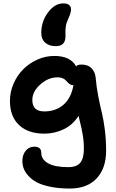

<svg xmlns="http://www.w3.org/2000/svg" viewBox="-20 -865 677 1122"><path d="M306.2 -595.2Q267.6 -595.2 244.4 -615.5Q221.2 -635.7 221.2 -671.9Q221.2 -749.5 272 -806.2Q306.6 -845.2 351.1 -845.2Q372.6 -845.2 383.8 -835.9Q395 -826.7 395 -810.1Q395 -790 379.9 -757.8Q373.5 -744.1 369.6 -732.2Q365.7 -720.2 364.3 -708Q362.8 -695.8 362.5 -689.7Q362.3 -683.6 362.5 -670.2Q362.8 -656.7 362.8 -653.8Q362.8 -595.2 306.2 -595.2ZM388.2 236.8Q323.7 236.8 273.4 226.3Q223.1 215.8 193.4 199.5Q163.6 183.1 144.3 160.9Q125 138.7 117.9 117.9Q110.8 97.2 110.8 75.2Q110.8 40 130.1 16.1Q149.4 -7.8 180.2 -7.8Q221.2 -7.8 221.2 27.8Q221.2 66.4 260.7 89.1Q300.3 111.8 378.9 111.8Q428.7 111.8 449.5 85.4Q470.2 59.1 470.2 5.9Q470.2 -16.6 468.5 -37.6Q466.8 -58.6 462.9 -80.3Q459 -102.1 456.3 -115Q453.6 -127.9 447.3 -153.3Q440.9 -178.7 439 -188Q405.3 -134.8 351.8 -109.4Q298.3 -84 238.8 -84Q145 -84 91.6 -134Q38.1 -184.1 38.1 -274.9Q38.1 -328.1 59.6 -377Q81.1 -425.8 116.5 -460.9Q151.9 -496.1 199.2 -517.1Q246.6 -538.1 296.9 -538.1Q391.6 -538.1 424.8 -477.1Q432.6 -487.8 456.1 -487.8Q494.6 -487.8 515.6 -465.3Q536.6 -442.9 539.1 -410.2Q543.5 -357.9 554.2 -302.7Q564.9 -247.6 574.7 -208.5Q584.5 -169.4 592.3 -109.9Q600.1 -50.3 600.1 15.1Q600.1 119.1 544.4 178Q488.8 236.8 388.2 236.8ZM168.9 -280.8Q168.9 -213.9 238.8 -213.9Q304.7 -213.9 350.1 -252.2Q395.5 -290.5 409.2 -367.2H408.2Q397.9 -367.2 390.1 -371.8Q382.3 -376.5 376 -383.3Q369.6 -390.1 362.8 -397Q356 -403.8 344.2 -408.4Q332.5 -413.1 316.9 -413.1Q261.7 -413.1 215.3 -371.3Q168.9 -329.6 168.9 -280.8Z"/></svg>

Font: Shantell Sans Bouncy
Style: Regular
Weight: 600
Designer: Stephen Nixon, Anya Danilova, Shantell Martin
Foundry: Arrow Type
Version: Version 1.006;[9816181b4]